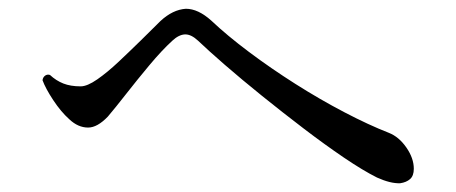

<svg xmlns="http://www.w3.org/2000/svg" viewBox="-20 -557 1040 438"><path d="M893 -139Q871 -138 840 -152Q808 -168 764.5 -197.5Q721 -227 672.5 -264Q624 -301 577.5 -338.5Q531 -376 493 -409Q455 -442 432 -464Q416 -479 402 -478.5Q388 -478 373 -464Q349 -442 321 -408.5Q293 -375 268 -343Q243 -311 226 -291Q202 -266 181 -266Q158 -266 138 -285Q119 -302 101.5 -328.5Q84 -355 77 -374Q78 -381 83 -384.5Q88 -388 94 -386Q108 -373 124.5 -366.5Q141 -360 164 -360Q179 -360 202 -376Q225 -392 250.5 -416Q276 -440 301.5 -465Q327 -490 346 -509Q374 -535 404 -537Q432 -537 462 -510Q498 -476 548 -438.5Q598 -401 654 -365.5Q710 -330 765.5 -301Q821 -272 867 -254Q890 -245 907 -220.5Q924 -196 924 -172Q924 -156 915.5 -148.5Q907 -141 893 -139Z"/></svg>

Font: Zen Old Mincho Medium
Style: Regular
Weight: 500
Designer: Yoshimichi Ohira
Foundry: Positype
Version: Version 1.500